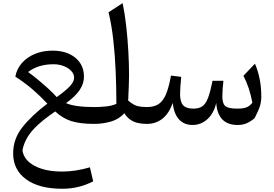

<svg xmlns="http://www.w3.org/2000/svg" viewBox="-20 -773 1711 1198"><path d="M307.1 -457Q396.5 -457 450.2 -412.6Q503.9 -368.2 503.9 -293.9Q503.9 -251.5 477.1 -211.4Q450.2 -171.4 392.1 -129.4Q447.8 -105 567.4 -105H567.9V0H567.4Q479.5 0 425 -17.3Q370.6 -34.7 324.7 -77.6Q258.8 -32.7 216.6 6.1Q174.3 44.9 151.4 83.3Q128.4 121.6 120.1 164.6Q128.4 225.6 195.3 261.5Q262.2 297.4 368.2 297.4Q451.2 297.4 541 271L561.5 358.4Q472.2 404.8 368.7 404.8Q223.6 404.8 142.8 345.7Q62 286.6 62 183.6Q62 94.7 118.7 22.2Q175.3 -50.3 275.4 -126.5Q231.4 -173.8 182.4 -215.8Q133.3 -257.8 75.7 -294.9Q84.5 -343.3 116.5 -379.6Q148.4 -416 197.5 -436.5Q246.6 -457 307.1 -457ZM314 -372.1Q218.3 -372.1 155.3 -323.7Q187 -300.8 220.9 -272.5Q254.9 -244.1 284.9 -216.6Q314.9 -189 334 -167Q392.1 -208.5 417.2 -236.3Q442.4 -264.2 442.4 -288.1Q442.4 -311 424.8 -330.1Q407.2 -349.1 377.9 -360.6Q348.6 -372.1 314 -372.1Z M745.1 -753.4Q758.8 -689 767.6 -610.1Q776.4 -531.2 780.8 -451.7Q785.2 -372.1 785.2 -303.7Q785.2 -285.2 783.7 -239.7Q782.2 -194.3 779.8 -145.5Q814.5 -116.2 839.6 -110.6Q864.7 -105 897 -105H897.5V0H897Q842.3 0 809.3 -16.4Q776.4 -32.7 755.9 -66.4Q722.7 -29.3 672.4 -14.6Q622.1 0 567.9 0Q551.3 0 551.3 -33.2V-71.8Q551.3 -105 567.9 -105Q606 -105 643.3 -109.1Q680.7 -113.3 706.1 -125Q706.1 -222.2 701.9 -324.5Q697.8 -426.8 687 -522.7Q676.3 -618.7 657.2 -696.3Z M1462.4 6.8Q1339.4 6.8 1329.1 -130.4Q1314 -65.4 1273.9 -29.3Q1233.9 6.8 1181.6 6.8Q1128.4 6.8 1096.4 -28.6Q1064.5 -64 1058.1 -130.4Q1033.2 -63 992.2 -31.5Q951.2 0 897.5 0Q880.9 0 880.9 -33.2V-71.8Q880.9 -105 897.5 -105Q941.9 -105 970 -123.8Q998 -142.6 1015.9 -185.5Q1033.7 -228.5 1046.9 -301.3L1110.8 -293.5Q1107.9 -266.6 1105.7 -235.4Q1103.5 -204.1 1103.5 -187Q1103.5 -138.2 1122.3 -116.7Q1141.1 -95.2 1187 -95.2Q1221.7 -95.2 1242.7 -109.9Q1263.7 -124.5 1278.1 -162.4Q1292.5 -200.2 1306.2 -269H1374Q1371.6 -252.4 1369.4 -221.9Q1367.2 -191.4 1367.2 -171.9Q1367.2 -127 1386 -111.1Q1404.8 -95.2 1459 -95.2Q1497.6 -95.2 1517.6 -103Q1537.6 -110.8 1554.7 -131.8Q1537.6 -225.6 1499 -300.3L1570.8 -375.5Q1588.9 -334 1599.6 -282.7Q1610.4 -231.4 1610.4 -170.4Q1610.4 -140.6 1602.3 -112.8Q1594.2 -85 1568.8 -35.6Q1542.5 -13.7 1518.1 -3.4Q1493.7 6.8 1462.4 6.8Z"/></svg>

Font: Pinar-FD Medium
Style: Regular
Weight: 500
Designer: Amin Abedi
Version: Version 3.000